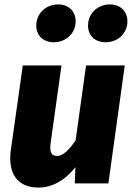

<svg xmlns="http://www.w3.org/2000/svg" viewBox="-20 -829 598 868"><path d="M223 -638C278 -638 322 -678 322 -733C322 -777 291 -809 243 -809C187 -809 144 -768 144 -713C144 -669 175 -638 223 -638ZM457 -638C513 -638 556 -678 556 -733C556 -777 525 -809 477 -809C421 -809 378 -768 378 -713C378 -669 409 -638 457 -638ZM154 19C220 19 276 -17 321 -73L318 0H470L544 -533H369L322 -195C296 -156 267 -124 238 -124C216 -124 202 -136 209 -183L258 -533H83L29 -151C15 -49 55 19 154 19Z"/></svg>

Font: Fira Sans ExtraBold
Style: Italic
Weight: 800
Italic angle: -8°
Designer: bBox Type GmbH & Carrois Corporate GbR & Edenspiekermann AG
Foundry: bBox Type GmbH & Carrois Corporate GbR & Edenspiekermann AG
Version: Version 4.301;PS 004.301;hotconv 1.0.88;makeotf.lib2.5.64775